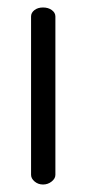

<svg xmlns="http://www.w3.org/2000/svg" viewBox="-20 -493 231 513"><path d="M63 -26C63 -19.3 66.2 -13.3 72.5 -8C78.8 -2.7 86.3 0 95 0C103.7 0 111.3 -2.7 118 -8C124.7 -13.3 128 -19.3 128 -26V-449C128 -455.7 124.8 -461.3 118.5 -466C112.2 -470.7 104.3 -473 95 -473C85.7 -473 78 -470.7 72 -466C66 -461.3 63 -455.7 63 -449Z"/></svg>

Font: Terminal Dosis
Style: Book
Weight: 400
Designer: EdgarTolentino, PabloImpallari, IginoMarini
Foundry: EdgarTolentino, PabloImpallari, IginoMarini
Version: Version 1.006